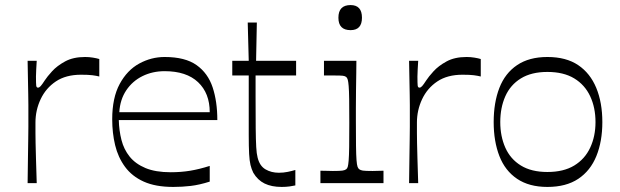

<svg xmlns="http://www.w3.org/2000/svg" viewBox="-20 -723 2448 758"><path d="M89 0Q90 -68 90.5 -109.5Q91 -151 91.5 -177Q92 -203 92 -222.5Q92 -242 92 -266Q92 -289 92 -308Q92 -327 91.5 -349Q91 -371 90.5 -402Q90 -433 89 -483H125Q124 -466 123 -449Q122 -432 122 -421Q122 -393 123 -385Q124 -377 130 -377Q135 -377 140.5 -383Q146 -389 157 -406Q166 -420 185.5 -441.5Q205 -463 237 -480.5Q269 -498 316 -498Q332 -498 347 -495.5Q362 -493 372 -490V-421Q360 -424 344.5 -426Q329 -428 300 -428Q240 -428 200.5 -401.5Q161 -375 140.5 -331.5Q120 -288 120 -239Q120 -215 120 -197.5Q120 -180 120.5 -157.5Q121 -135 122 -98.5Q123 -62 125 0Z M664 15Q594 15 547.5 -6Q501 -27 473.5 -64.5Q446 -102 434.5 -150Q423 -198 423 -252Q423 -337 452.5 -391.5Q482 -446 529.5 -472Q577 -498 630 -498Q711 -498 756 -466Q801 -434 819.5 -378Q838 -322 838 -249H449Q450 -208 459.5 -170.5Q469 -133 492 -104.5Q515 -76 554.5 -59.5Q594 -43 654 -43Q695 -43 731 -49Q767 -55 808 -68V-6Q767 7 733 11Q699 15 664 15ZM808 -280Q808 -355 762 -398.5Q716 -442 630 -442Q582 -442 542.5 -422.5Q503 -403 478.5 -366.5Q454 -330 451 -280Z M1092 15Q1052 15 1024.5 1.5Q997 -12 980 -41Q973 -55 969 -71.5Q965 -88 963.5 -115.5Q962 -143 962 -191Q962 -224 962 -262.5Q962 -301 962 -335.5Q962 -370 962 -394.5Q962 -419 962 -425H897V-483H962L958 -634H994L991 -483H1149V-425H989Q989 -401 989 -380Q989 -359 989 -340Q989 -265 989.5 -217.5Q990 -170 991.5 -143Q993 -116 997 -101Q1005 -68 1028 -54.5Q1051 -41 1081 -41Q1099 -41 1116 -44.5Q1133 -48 1146 -52V9Q1138 11 1123.5 13Q1109 15 1092 15Z M1245 0V-49Q1260 -49 1272 -48.5Q1284 -48 1294 -48Q1322 -48 1332 -49.5Q1342 -51 1347 -55Q1351 -58 1353 -65Q1355 -72 1356.5 -90Q1358 -108 1358.5 -143Q1359 -178 1359 -238Q1359 -296 1358.5 -331Q1358 -366 1356.5 -383.5Q1355 -401 1353 -408Q1351 -415 1347 -419Q1342 -423 1333 -424Q1324 -425 1299 -425Q1290 -425 1280.5 -425Q1271 -425 1259 -425V-483H1387Q1387 -466 1386.5 -434Q1386 -402 1385.5 -365.5Q1385 -329 1385 -297Q1385 -265 1385 -246Q1385 -184 1385.5 -147Q1386 -110 1387.5 -91Q1389 -72 1391.5 -65Q1394 -58 1398 -55Q1403 -51 1412.5 -49.5Q1422 -48 1451 -48Q1461 -48 1471.5 -48.5Q1482 -49 1494 -49V0ZM1364 -604Q1316 -604 1316 -653Q1316 -703 1364 -703Q1409 -703 1409 -653Q1409 -604 1364 -604Z M1595 0Q1596 -68 1596.5 -109.5Q1597 -151 1597.5 -177Q1598 -203 1598 -222.5Q1598 -242 1598 -266Q1598 -289 1598 -308Q1598 -327 1597.5 -349Q1597 -371 1596.5 -402Q1596 -433 1595 -483H1631Q1630 -466 1629 -449Q1628 -432 1628 -421Q1628 -393 1629 -385Q1630 -377 1636 -377Q1641 -377 1646.5 -383Q1652 -389 1663 -406Q1672 -420 1691.5 -441.5Q1711 -463 1743 -480.5Q1775 -498 1822 -498Q1838 -498 1853 -495.5Q1868 -493 1878 -490V-421Q1866 -424 1850.5 -426Q1835 -428 1806 -428Q1746 -428 1706.5 -401.5Q1667 -375 1646.5 -331.5Q1626 -288 1626 -239Q1626 -215 1626 -197.5Q1626 -180 1626.5 -157.5Q1627 -135 1628 -98.5Q1629 -62 1631 0Z M2141 15Q2069 15 2021.5 -17Q1974 -49 1951.5 -107Q1929 -165 1929 -241Q1929 -318 1951.5 -376Q1974 -434 2021.5 -466Q2069 -498 2141 -498Q2215 -498 2262.5 -466Q2310 -434 2334 -376Q2358 -318 2358 -241Q2358 -165 2334.5 -107Q2311 -49 2263 -17Q2215 15 2141 15ZM2141 -44Q2205 -44 2247 -69.5Q2289 -95 2310 -140Q2331 -185 2331 -241Q2331 -298 2310 -343Q2289 -388 2247 -413.5Q2205 -439 2141 -439Q2078 -439 2036.5 -413.5Q1995 -388 1975 -343Q1955 -298 1955 -241Q1955 -185 1975 -140Q1995 -95 2036.5 -69.5Q2078 -44 2141 -44Z"/></svg>

Font: Ojuju
Style: Regular
Weight: 400
Designer: Chisaokwu Joboson, Mirko Velimirovic
Foundry: Udi Foundry
Version: Version 1.000